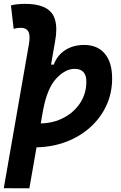

<svg xmlns="http://www.w3.org/2000/svg" viewBox="-31 -763 637 1007"><path d="M123 224.6 -11.2 224.1 120.6 -530.8Q124 -550.3 124 -565.4Q124 -585 118.2 -596.7Q106.9 -617.2 79.1 -617.2Q58.1 -617.2 40.5 -611.8L26.4 -734.9Q44.9 -739.3 63.5 -741Q82 -742.7 100.6 -742.7Q201.7 -742.7 239.3 -695.8Q264.2 -664.6 264.2 -607.9Q264.2 -580.1 257.8 -545.4L236.8 -424.3H251Q269.5 -473.6 311.5 -500.5Q353.5 -527.3 410.2 -527.3Q480 -527.3 518.6 -481.7Q557.1 -436 557.1 -351.6Q557.1 -275.4 527.3 -210.4Q497.6 -145.5 443.8 -96.7Q390.1 -47.9 317.9 -20Q245.6 7.8 160.6 9.8ZM182.6 -115.7Q251 -117.2 305.2 -146.5Q359.4 -175.8 390.6 -224.6Q421.9 -273.4 421.9 -335Q421.9 -401.9 360.4 -401.9Q311.5 -401.9 264.4 -351.6Q217.3 -301.3 195.8 -189.5L196.3 -192.4Z"/></svg>

Font: CaskaydiaCove NF
Style: Bold Italic
Weight: 700
Italic angle: -10°
Designer: Aaron Bell
Foundry: Saja Typeworks
Version: Version 2111.001; VTT 6.35;Nerd Fonts 3.2.1